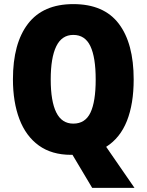

<svg xmlns="http://www.w3.org/2000/svg" viewBox="-20 -745 714 935"><path d="M631 -358Q631 -239 598 -156Q565 -73 497 -30L635 170H429L333 9H326Q232 9 169 -36.5Q106 -82 74.5 -165Q43 -248 43 -359Q43 -534 116.5 -629.5Q190 -725 337 -725Q486 -725 558.5 -629.5Q631 -534 631 -358ZM227 -358Q227 -252 254 -197.5Q281 -143 337 -143Q395 -143 420.5 -196.5Q446 -250 446 -358Q446 -466 420 -520.5Q394 -575 337 -575Q281 -575 254 -519.5Q227 -464 227 -358Z"/></svg>

Font: Noto Sans Lao Condensed Black
Style: Regular
Weight: 900
Width: 3
Designer: Monotype Design Team
Foundry: Monotype Imaging Inc.
Version: Version 2.003; ttfautohint (v1.8.4.7-5d5b)